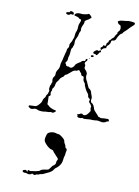

<svg xmlns="http://www.w3.org/2000/svg" viewBox="-102 -676 796 1097"><g transform="rotate(10 296.0 -128.0)"><path d="M228 95Q244 91 259 96Q263 98 270 98Q279 98 299 115Q309 124 310 129Q312 142 317 148Q322 154 322 160.5Q322 167 326 169Q336 175 332 186Q330 193 329.5 202Q329 211 326.5 217Q324 223 323 236Q321 262 303 280Q294 289 289.5 291.5Q285 294 281 301Q272 317 244 328Q232 333 227.5 336Q223 339 214.5 340Q206 341 202.5 343.5Q199 346 193 346Q187 346 183 349Q177 354 168 349L162 346L157 350Q152 354 142.5 353Q133 352 132 350.5Q131 349 123 349Q107 349 106 342Q106 340 106.5 338.5Q107 337 108 336Q109 335 110.5 334.5Q112 334 114.5 333.5Q117 333 119 332Q127 332 129 337Q131 341 133 340Q135 340 134 337Q133 334 134.5 332Q136 330 138.5 330Q141 330 144 332.5Q147 335 154.5 333Q162 331 167 331Q179 331 199 324Q204 322 207 318Q213 313 247 308Q252 307 261 293.5Q270 280 272 280Q274 280 280 274.5Q286 269 286 260.5Q286 252 289 248Q297 240 286 230Q260 203 258 198Q257 193 241 190Q238 189 233 185.5Q228 182 222 177Q216 172 211 166Q206 160 203 155Q196 145 202 123Q205 109 209.5 104Q214 99 228 95ZM368.5 -357Q366 -357 367 -358.5Q368 -360 370.5 -360Q373 -360 372 -358.5Q371 -357 368.5 -357ZM380 -379Q388 -381 390 -378Q396 -372 385 -369Q377 -367 376 -373Q375 -377 380 -379ZM420 -413Q426 -417 428 -413Q430 -404 422 -402Q418 -401 418 -398Q418 -395 413 -389.5Q408 -384 406 -384Q404 -384 402 -386.5Q400 -389 394 -389Q386 -389 386 -397Q386 -400 395.5 -407.5Q405 -415 409 -412Q415 -408 420 -413ZM215 -604Q219 -609 231 -604Q236 -602 237.5 -597Q239 -592 236 -589Q234 -587 227 -589Q220 -591 216.5 -586.5Q213 -582 208 -583Q194 -585 194 -591Q194 -598 207 -598Q213 -598 213 -600Q213 -602 215 -604ZM574 -607Q590 -606 591 -601Q594 -594 582 -585Q574 -578 570 -574Q547 -549 541 -545Q536 -542 533 -536Q530 -530 527 -529.5Q524 -529 520 -525Q516 -522 509 -510Q502 -498 502 -495Q502 -493 497.5 -488Q493 -483 488 -483Q483 -483 479 -481.5Q475 -480 475 -474Q475 -468 470.5 -460.5Q466 -453 460 -449Q455 -446 455 -441Q455 -438 454.5 -436.5Q454 -435 453 -433.5Q452 -432 450.5 -431.5Q449 -431 445 -431Q439 -430 433.5 -423.5Q428 -417 427 -417Q426 -417 424 -421.5Q422 -426 422 -428Q422 -431 428 -435Q434 -439 434 -442Q434 -449 441 -446Q451 -442 451 -455Q451 -461 454 -463Q463 -470 461 -472Q461 -475 462.5 -478Q464 -481 467 -482Q470 -483 473.5 -488.5Q477 -494 482.5 -497Q488 -500 491 -508.5Q494 -517 499 -521Q504 -525 502.5 -529Q501 -533 507 -539Q518 -549 515 -565Q513 -577 506 -578Q502 -578 497 -585Q492 -592 494 -595Q499 -603 532 -605Q546 -606 548.5 -607.5Q551 -609 558.5 -608Q566 -607 574 -607ZM323 -609Q326 -609 333.5 -601.5Q341 -594 341 -591Q341 -587 339.5 -587Q338 -587 332 -581.5Q326 -576 324.5 -576Q323 -576 314 -570Q305 -564 306 -559Q307 -554 304 -547Q296 -531 294 -522Q293 -515 294 -510Q295 -505 291.5 -500Q288 -495 286 -485Q285 -473 276 -457Q270 -446 271 -433Q272 -422 269 -416Q266 -410 266 -407Q266 -404 261.5 -399Q257 -394 256.5 -376.5Q256 -359 252.5 -350.5Q249 -342 250 -336Q250 -325 244 -318Q236 -310 242 -305Q245 -302 245 -299.5Q245 -297 248.5 -294Q252 -291 257.5 -292Q263 -293 265 -290Q269 -287 276 -288Q280 -288 286.5 -294Q293 -300 294 -304Q296 -313 318 -326Q326 -330 327 -332Q331 -339 343 -339Q349 -339 349 -343Q349 -347 351.5 -350.5Q354 -354 357 -353Q360 -353 360.5 -350.5Q361 -348 359.5 -344.5Q358 -341 354 -338Q344 -329 352 -319Q355 -315 353 -310Q350 -298 357 -292Q362 -288 367 -279.5Q372 -271 370 -264Q368 -257 370.5 -246Q373 -235 377 -230Q380 -226 382 -219.5Q384 -213 388 -206Q392 -199 393.5 -194.5Q395 -190 398 -189Q402 -188 407.5 -180.5Q413 -173 413 -170Q413 -166 417 -157Q425 -137 421 -130Q420 -128 420.5 -124.5Q421 -121 421.5 -118Q422 -115 424 -112.5Q426 -110 427 -110Q430 -110 432 -107Q442 -97 446 -79Q448 -72 460.5 -59.5Q473 -47 475.5 -42.5Q478 -38 482 -38Q486 -38 489.5 -35.5Q493 -33 500.5 -34.5Q508 -36 522 -36H537L540 -31Q545 -22 536 -22Q531 -22 526 -18Q521 -14 517.5 -14Q514 -14 510 -12.5Q506 -11 491.5 -14.5Q477 -18 470 -16.5Q463 -15 450 -15Q432 -17 414 -14Q399 -12 394 -15Q389 -18 384.5 -15.5Q380 -13 371.5 -14Q363 -15 360.5 -18Q358 -21 359.5 -25.5Q361 -30 358 -31Q355 -32 356 -33.5Q357 -35 361 -34Q365 -33 371 -37Q382 -44 388 -37Q392 -33 398 -34Q410 -35 422 -53L429 -64L427 -73Q425 -83 427 -86.5Q429 -90 425.5 -94Q422 -98 422 -100Q422 -102 417 -106Q408 -113 412 -121Q414 -127 413 -129Q412 -131 406 -135Q400 -139 400 -146Q400 -155 391 -165Q386 -170 378 -186.5Q370 -203 370 -208Q370 -213 366 -217Q356 -227 357 -242Q357 -251 350 -252Q339 -254 339 -263Q339 -267 335 -269.5Q331 -272 329.5 -276Q328 -280 324 -281.5Q320 -283 315 -279Q310 -275 304 -276Q295 -277 280 -263Q258 -243 252 -243Q249 -243 247 -238Q244 -230 230 -222Q225 -218 221 -209.5Q217 -201 212 -197Q205 -189 202 -169Q200 -161 195 -156Q190 -151 191 -146.5Q192 -142 190 -139Q184 -128 187 -120Q190 -112 183 -108L178 -105L179 -82V-59L183 -56Q188 -53 191 -49Q195 -45 206 -40Q217 -35 224 -34Q232 -33 233 -31Q236 -27 225 -20Q215 -14 210 -18Q207 -20 202.5 -18Q198 -16 185.5 -16Q173 -16 166 -14Q160 -13 146.5 -14Q133 -15 130 -18Q128 -19 121 -21Q114 -23 107 -20Q92 -14 83 -21Q75 -26 75 -29Q75 -34 79 -35Q83 -36 97 -36Q114 -35 120.5 -39Q127 -43 136.5 -54Q146 -65 147.5 -73.5Q149 -82 152 -86Q163 -98 163 -106Q163 -108 168 -114Q173 -120 173 -124Q173 -128 175.5 -132Q178 -136 175 -141.5Q172 -147 173.5 -151.5Q175 -156 175 -161.5Q175 -167 178 -171Q181 -175 181 -179Q181 -183 183.5 -185Q186 -187 184 -194Q180 -211 191 -223Q196 -229 195 -238Q194 -250 204 -264Q213 -276 213 -296Q213 -302 217 -313Q221 -324 223 -337Q228 -360 231 -369Q234 -374 234 -382Q234 -390 239.5 -396Q245 -402 244 -411Q243 -420 249.5 -429Q256 -438 257 -444Q258 -450 261 -455Q264 -460 265 -475Q266 -490 269 -495Q275 -506 275 -526Q275 -537 280 -548Q285 -559 285 -562Q285 -571 278 -571Q274 -571 272 -574Q266 -581 249 -584Q237 -585 247 -595Q252 -601 263.5 -602Q275 -603 279 -601.5Q283 -600 298.5 -602Q314 -604 317.5 -606.5Q321 -609 323 -609Z"/></g></svg>

Font: TT2020 Style D
Style: Italic
Weight: 400
Italic angle: -15°
Version: Version 0.2.000